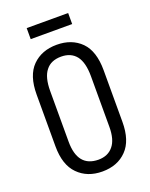

<svg xmlns="http://www.w3.org/2000/svg" viewBox="-155 -917 789 1007"><g transform="rotate(-20 239.0 -413.5)"><path d="M51.8 -201.2V-489.3Q51.8 -595.7 103.5 -647.5Q155.3 -699.2 239.3 -699.2Q323.2 -699.2 375 -647.5Q425.8 -595.7 425.8 -489.3V-201.2Q425.8 -96.7 375 -44.9Q324.2 7.8 239.3 7.8Q155.3 7.8 103.5 -44.9Q51.8 -96.7 51.8 -201.2ZM352.5 -200.2V-482.4Q352.5 -558.6 324.2 -595.7Q294.9 -632.8 240.2 -632.8Q182.6 -632.8 154.3 -595.7Q125 -559.6 125 -482.4V-200.2Q125 -58.6 240.2 -57.6Q293.9 -57.6 323.2 -93.8Q352.5 -128.9 352.5 -200.2ZM122.1 -835H353.5V-773.4H122.1Z"/></g></svg>

Font: Dinish Condensed
Style: Regular
Weight: 400
Width: 3
Designer: Bert Driehuis
Foundry: Playbeing
Version: Version 3.006; git-39231f3c-release